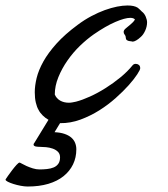

<svg xmlns="http://www.w3.org/2000/svg" viewBox="-176 -432 609 697"><path d="M333 -184.1Q333 -178.7 322 -161.9Q311 -145 291.3 -122.8Q271.5 -100.6 244.1 -76.2Q216.8 -51.8 184.6 -31.5Q152.3 -11.2 116 2.2Q79.6 15.6 42 15.1L22 47.9Q43 48.8 58.1 54Q73.2 59.1 82.8 67.4Q92.3 75.7 96.7 86.7Q101.1 97.7 101.1 109.9Q101.1 140.1 89.1 164.8Q77.1 189.5 54.7 207.5Q32.2 225.6 -0.7 235.4Q-33.7 245.1 -75.2 245.1Q-86.9 245.1 -101.1 242.4Q-115.2 239.7 -127.4 235.8Q-139.6 231.9 -147.7 227.8Q-155.8 223.6 -155.8 220.2V219.7Q-155.8 219.7 -154.8 217.8Q-153.8 215.8 -147 206.3Q-140.1 196.8 -132.1 186Q-124 175.3 -116.2 166.7Q-108.4 158.2 -105 158.2Q-103.5 158.2 -96.7 162.1Q-89.8 166 -79.6 170.7Q-69.3 175.3 -56.9 179.2Q-44.4 183.1 -32.2 183.1Q-18.6 183.1 -5.1 181.6Q8.3 180.2 18.8 175.8Q29.3 171.4 35.6 162.6Q42 153.8 42 139.2Q42 126.5 34.2 118.9Q26.4 111.3 15.1 107.4Q3.9 103.5 -8.5 102.3Q-21 101.1 -30.8 101.1Q-34.2 101.1 -38.3 100.8Q-42.5 100.6 -45.9 99.9Q-49.3 99.1 -51.8 97.4Q-54.2 95.7 -54.2 92.8Q-54.2 89.8 -50.8 85.9L0 2.9Q-10.7 -2.9 -20.8 -12.7Q-30.8 -22.5 -36.1 -33.2Q-42 -43 -45.9 -59.3Q-49.8 -75.7 -49.8 -97.2Q-49.8 -120.6 -43 -148.9Q-36.1 -177.2 -18.6 -208.7Q-1 -240.2 29.3 -273.9Q59.6 -307.6 106 -341.8Q130.9 -360.4 155.8 -373.5Q180.7 -386.7 204.3 -395.3Q228 -403.8 249 -408Q270 -412.1 287.1 -412.1Q311.5 -412.1 324.2 -403.8Q328.6 -399.9 332.5 -396.5Q336.4 -393.1 338.9 -390.1Q348.1 -383.3 353 -371.6Q357.9 -359.9 357.9 -351.1Q357.9 -335.9 351.1 -320.8Q344.2 -305.7 335 -297.9Q326.2 -289.6 318.4 -285.2Q310.5 -280.8 305.2 -280.8Q303.7 -281.7 299.8 -282Q295.9 -282.2 291.7 -283.2Q287.6 -284.2 284.2 -286.6Q280.8 -289.1 280.8 -293.9Q280.8 -300.8 276.9 -305.7Q272.9 -310.5 272.9 -315.9Q272.9 -322.8 280.8 -329.1Q288.6 -335.9 298.6 -344Q308.6 -352.1 314 -360.8Q309.6 -367.2 296.9 -367.2Q277.3 -367.2 242.7 -352.3Q208 -337.4 164.1 -307.1Q139.6 -290 114.5 -265.9Q89.4 -241.7 69.1 -212.6Q48.8 -183.6 35.9 -151.9Q22.9 -120.1 22.9 -88.9Q28.8 -74.7 42.2 -66.9Q55.7 -59.1 74.2 -59.1Q80.1 -59.1 86.7 -60.3Q93.3 -61.5 100.1 -63Q122.6 -68.8 150.6 -81.5Q178.7 -94.2 207 -112.1Q235.4 -129.9 261.2 -151.1Q287.1 -172.4 305.2 -194.8Q309.6 -200.2 316.9 -200.2Q323.2 -200.2 328.1 -196.3Q333 -192.4 333 -184.1Z"/></svg>

Font: Oregano
Style: Italic
Weight: 400
Italic angle: -12°
Designer: Astigmatic (AOETI)
Foundry: Astigmatic (AOETI)
Version: Version 1.000